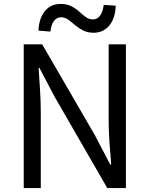

<svg xmlns="http://www.w3.org/2000/svg" viewBox="-20 -959 763 979"><path d="M101 0V-733H195L463 -271L542 -120H547Q542 -175 538 -235Q534 -295 534 -352V-733H622V0H527L260 -463L181 -613H177Q180 -558 184 -500.5Q188 -443 188 -385V0ZM457 -792Q426 -792 403 -804Q380 -816 362 -831.5Q344 -847 327.5 -859Q311 -871 291 -871Q270 -871 255.5 -852.5Q241 -834 237 -798L176 -803Q179 -866 209 -902.5Q239 -939 289 -939Q321 -939 343.5 -927.5Q366 -916 383.5 -900Q401 -884 417.5 -872Q434 -860 454 -860Q476 -860 490 -879Q504 -898 509 -934L570 -930Q568 -866 537.5 -829Q507 -792 457 -792Z"/></svg>

Font: Noto Sans TC
Style: Regular
Weight: 400
Designer: Ryoko NISHIZUKA  (kana, bopomofo & ideographs); Paul D. Hunt (Latin, Greek & Cyrillic); Sandoll Communications , Soo-you
Foundry: Adobe
Version: Version 2.004-H2;hotconv 1.0.118;makeotfexe 2.5.65603